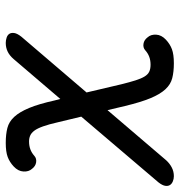

<svg xmlns="http://www.w3.org/2000/svg" viewBox="-10 -600 610 651"><g transform="rotate(-90 294.5 -275.0)"><path d="M495 -507 306 -286 334 -167Q341 -139 347 -120Q353 -101 360 -89.5Q367 -78 376.5 -73.5Q386 -69 400 -69Q415 -69 427 -73.5Q439 -78 449 -87Q458 -95 471 -93Q484 -91 493 -79Q503 -68 502 -50Q501 -32 485 -17Q470 -3 452.5 3.5Q435 10 405 10Q376 10 354.5 4.5Q333 -1 316.5 -19Q300 -37 286.5 -69.5Q273 -102 260 -156L246 -215L76 -16Q65 -4 51.5 3Q38 10 22 10Q13 10 4.5 6.5Q-4 3 -8 -3.5Q-12 -10 -10.5 -19.5Q-9 -29 1 -42L224 -304L205 -383Q198 -414 191 -433.5Q184 -453 176.5 -463Q169 -473 160 -477Q151 -481 140 -481Q125 -481 113 -476.5Q101 -472 91 -463Q82 -455 69 -457Q56 -459 47 -471Q37 -482 38 -500Q39 -518 55 -533Q70 -547 87.5 -553.5Q105 -560 135 -560Q164 -560 185.5 -554.5Q207 -549 223.5 -531Q240 -513 253.5 -480.5Q267 -448 279 -394L284 -375L419 -533Q431 -547 444.5 -553.5Q458 -560 474 -560Q483 -560 492 -557Q501 -554 505 -547.5Q509 -541 507.5 -531Q506 -521 495 -507Z"/></g></svg>

Font: Maple Mono NL Light
Style: Italic
Weight: 300
Italic angle: -10°
Monospace: yes
Designer: subframe7536
Version: Version 7.000